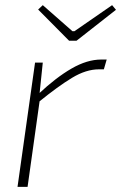

<svg xmlns="http://www.w3.org/2000/svg" viewBox="-20 -725 470 745"><path d="M146 -482 133 -357 135 -342 87 0H48L116 -482ZM394 -494 383 -456H364Q314 -456 259.5 -423Q205 -390 130 -329V-361Q197 -424 257.5 -459Q318 -494 373 -494ZM415 -705 430 -687 277 -567H248L128 -688L146 -705L261 -604H269Z"/></svg>

Font: Exo 2 ExtraLight
Style: Italic
Weight: 250
Italic angle: -8°
Designer: Natanael Gama
Foundry: Natanael Gama
Version: Version 2.010